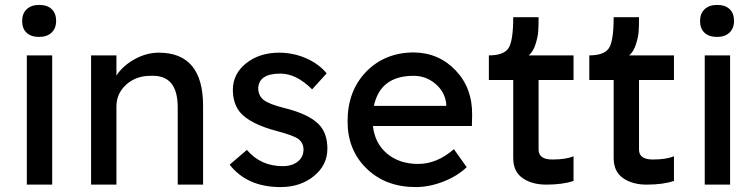

<svg xmlns="http://www.w3.org/2000/svg" viewBox="-20 -750 3072 780"><path d="M89 0V-525H192V0ZM70 -665Q70 -695 88.5 -712.5Q107 -730 139 -730Q172 -730 190 -713Q208 -696 208 -665Q208 -635 189.5 -617.5Q171 -600 139 -600Q106 -600 88 -617Q70 -634 70 -665Z M350 0V-525H453V-443Q479 -483 527 -509.5Q575 -536 625 -536Q805 -536 805 -320V0H702V-313Q702 -381 674.5 -413Q647 -445 591 -442Q532 -442 492.5 -406Q453 -370 453 -318V0H402Z M1120 10Q984 10 913 -81L983 -141Q1039 -75 1129 -75Q1166 -75 1189.5 -93.5Q1213 -112 1213 -142Q1213 -168 1194 -184Q1175 -199 1107 -217Q996 -246 955 -294Q926 -330 926 -385Q926 -450 980 -493Q1034 -536 1114 -536Q1171 -536 1223 -513.5Q1275 -491 1307 -452L1248 -387Q1184 -451 1119 -451Q1029 -451 1029 -388Q1031 -360 1051 -344Q1074 -326 1140 -310Q1234 -286 1274 -246Q1310 -210 1310 -146Q1310 -79 1255 -34.5Q1200 10 1120 10Z M1669 10Q1547 10 1469.5 -65Q1392 -140 1392 -257Q1392 -380 1467 -458Q1542 -536 1660 -537Q1763 -536 1831.5 -463.5Q1900 -391 1898 -282L1897 -238H1495Q1503 -167 1553 -125.5Q1603 -84 1679 -84Q1755 -84 1824 -144L1876 -71Q1839 -35 1781.5 -12.5Q1724 10 1669 10ZM1499 -320H1793V-327Q1788 -376 1749.5 -409Q1711 -442 1660 -442Q1525 -442 1499 -320Z M2310 -15Q2266 0 2199 0Q2141 0 2103 -26.5Q2065 -53 2065 -108V-425H1966V-525Q2026 -525 2045.5 -554Q2065 -583 2065 -680H2168Q2168 -643 2166.5 -621.5Q2165 -600 2155.5 -570Q2146 -540 2128 -525H2310V-425H2168V-142Q2168 -102 2224 -102Q2278 -102 2310 -115Z M2718 -15Q2674 0 2607 0Q2549 0 2511 -26.5Q2473 -53 2473 -108V-425H2374V-525Q2434 -525 2453.5 -554Q2473 -583 2473 -680H2576Q2576 -643 2574.5 -621.5Q2573 -600 2563.5 -570Q2554 -540 2536 -525H2718V-425H2576V-142Q2576 -102 2632 -102Q2686 -102 2718 -115Z M2843 0V-525H2946V0ZM2824 -665Q2824 -695 2842.5 -712.5Q2861 -730 2893 -730Q2926 -730 2944 -713Q2962 -696 2962 -665Q2962 -635 2943.5 -617.5Q2925 -600 2893 -600Q2860 -600 2842 -617Q2824 -634 2824 -665Z"/></svg>

Font: Easer Grotesk
Style: Regular
Weight: 400
Designer: Boardeaser, Bonnie Shaver-Troup, Thomas Jockin
Foundry: Lexend
Version: Version 1.008;Glyphs 3.1.2 (3151)